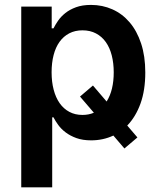

<svg xmlns="http://www.w3.org/2000/svg" viewBox="-20 -573 651 797"><path d="M68.2 -545.5H194.6V-455.3H202.1Q209.5 -470.2 221.2 -487.2Q233 -504.3 251.2 -518.8Q269.5 -533.4 295.6 -543Q321.7 -552.6 358 -552.6Q405.2 -552.6 446.4 -534.3Q487.6 -516 517.9 -480.5Q548.3 -445 565.7 -392.6Q583.1 -340.2 583.1 -272Q583.1 -198.2 563.2 -143.1Q543.3 -88.1 508.2 -51.8L550.4 -2.5L496.4 43.3L450.6 -10.3Q408 9.6 358.3 9.6Q323.2 9.6 297.2 0.2Q271.3 -9.2 252.7 -23.3Q234 -37.3 221.8 -54.2Q209.5 -71 202.1 -85.9H196.7V204.5H68.2ZM422.6 -151.6Q437.5 -175.1 444.8 -205.6Q452.1 -236.2 452.1 -272.7Q452.1 -310.7 443.9 -342.9Q435.7 -375 419.4 -398.1Q403.1 -421.2 378.7 -434.1Q354.4 -447.1 322.4 -447.1Q291.5 -447.1 267.6 -434.7Q243.6 -422.2 227.3 -399.5Q210.9 -376.8 202.6 -344.6Q194.2 -312.5 194.2 -272.7Q194.2 -233 202.8 -200.5Q211.3 -168 227.6 -144.7Q244 -121.4 267.8 -108.7Q291.5 -95.9 322.4 -95.9Q348.4 -95.9 369.7 -105.1L312.1 -172.2L365.8 -218Z"/></svg>

Font: Interop SemBd
Style: Regular
Weight: 600
Designer: Rasmus Andersson, Google, Jang Haemin
Foundry: jhaemin
Version: Version 1.008